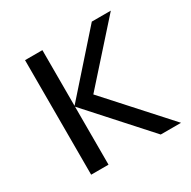

<svg xmlns="http://www.w3.org/2000/svg" viewBox="-126 -656 772 777"><g transform="rotate(-30 259.5 -267.5)"><path d="M397.9 -535.2H486.8L255.9 -276.9L505.9 0H411.1L167 -271V0H85.9V-535.2H167V-274.9Z"/></g></svg>

Font: f06252833
Style: Regular
Weight: 400
Foundry: Ascender Corporation
Version: Version 1.10